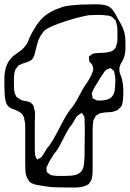

<svg xmlns="http://www.w3.org/2000/svg" viewBox="-49 -809 597 883"><path d="M526 -565Q525 -561 524.5 -556.5Q524 -552 522 -547Q517 -532 508 -518Q499 -504 500 -487Q500 -477 504.5 -466.5Q509 -456 512 -445Q517 -424 518 -400.5Q519 -377 517 -355Q516 -346 514.5 -336Q513 -326 508 -318Q507 -317 504.5 -315Q502 -313 500 -311Q495 -304 492 -303Q490 -302 487 -301Q484 -300 482 -299Q468 -293 452.5 -293Q437 -293 422 -290Q419 -289 415.5 -289Q412 -289 409 -287Q406 -286 403 -284Q400 -282 398 -280Q397 -279 395 -278.5Q393 -278 391 -276Q390 -275 389 -271.5Q388 -268 386 -266Q382 -260 381 -257Q379 -249 379 -244Q377 -229 377 -214Q377 -199 377 -185V-49Q377 -35 377 -20.5Q377 -6 374 8Q373 11 372.5 14.5Q372 18 370 21Q369 23 367.5 25.5Q366 28 364 30Q363 31 361.5 34Q360 37 358 39L350 42Q344 46 338 47.5Q332 49 325 51Q306 54 286.5 53.5Q267 53 248 53Q228 53 208 52.5Q188 52 168 49Q155 47 141 45Q127 43 114 40Q107 38 98.5 34.5Q90 31 85 25Q84 23 82.5 20Q81 17 79 15Q69 -1 68 -21.5Q67 -42 67 -61V-200Q67 -214 67 -229.5Q67 -245 63 -259Q62 -262 62 -265.5Q62 -269 60 -272Q56 -282 47.5 -289Q39 -296 29 -300Q19 -305 9 -308Q-1 -311 -9 -318Q-19 -328 -22.5 -341.5Q-26 -355 -27 -368Q-28 -384 -28.5 -400Q-29 -416 -29 -432Q-29 -446 -28.5 -459Q-28 -472 -25 -485Q-17 -529 19 -557Q30 -565 41.5 -572.5Q53 -580 62 -591Q75 -605 82 -623.5Q89 -642 98 -658Q109 -678 121.5 -696.5Q134 -715 150 -730Q167 -745 186.5 -755.5Q206 -766 228 -773Q243 -780 272 -783.5Q301 -787 330 -788Q359 -789 374 -789Q388 -789 402.5 -789Q417 -789 430 -786L443 -783Q462 -775 473 -758.5Q484 -742 492 -725Q499 -713 505.5 -701.5Q512 -690 517 -677Q524 -661 526 -643Q528 -625 528 -607Q528 -597 528 -587Q528 -577 526 -565ZM361 -739Q350 -738 321 -731Q292 -724 257 -713Q222 -702 193 -689.5Q164 -677 153 -666Q148 -659 143 -652.5Q138 -646 134 -638Q127 -625 123 -609.5Q119 -594 115 -579Q113 -569 110.5 -560Q108 -551 103 -543Q102 -541 100.5 -538.5Q99 -536 97 -534L88 -529Q78 -523 67.5 -520.5Q57 -518 47 -513Q45 -512 41.5 -511Q38 -510 36 -508Q33 -505 29 -499Q28 -497 25.5 -494.5Q23 -492 22 -490Q21 -487 20 -483.5Q19 -480 18 -477Q15 -463 15 -448Q15 -433 15 -419Q15 -411 15.5 -402Q16 -393 18 -385Q19 -378 23 -371Q24 -370 25 -367.5Q26 -365 27 -363Q28 -362 30.5 -360.5Q33 -359 34 -358Q37 -357 40 -354.5Q43 -352 46 -350Q54 -347 62.5 -345.5Q71 -344 79 -342L89 -339Q92 -337 97 -332.5Q102 -328 104 -324Q106 -322 106.5 -317.5Q107 -313 108 -309Q113 -296 112 -279Q111 -262 111 -248V-134Q111 -127 111 -119.5Q111 -112 112 -104Q112 -99 112.5 -95Q113 -91 116 -86Q117 -85 119 -81Q121 -77 122 -76Q124 -75 125 -76.5Q126 -78 127 -78Q133 -82 136 -83Q141 -85 143.5 -89Q146 -93 149 -97Q154 -105 159 -113Q164 -121 168 -128Q179 -139 194 -164.5Q209 -190 224.5 -220.5Q240 -251 255 -276.5Q270 -302 281 -313Q293 -328 305 -350Q317 -372 329 -394Q341 -416 353 -431Q359 -442 365.5 -453Q372 -464 376 -477Q377 -480 378.5 -483.5Q380 -487 380 -490Q380 -494 378.5 -500.5Q377 -507 375 -511Q372 -516 367.5 -520Q363 -524 361 -529V-537Q361 -539 360 -543Q359 -547 360 -549L367 -554Q369 -556 371.5 -558Q374 -560 377 -561Q379 -563 383 -563Q387 -563 390 -564Q406 -566 421.5 -566Q437 -566 453 -570Q456 -571 460 -572Q464 -573 466 -574Q470 -576 475 -580.5Q480 -585 482 -589Q484 -593 485.5 -598Q487 -603 488 -607Q491 -615 491 -624Q491 -633 491 -641Q491 -656 491 -672.5Q491 -689 486 -703Q485 -706 484.5 -709.5Q484 -713 482 -716L474 -723Q472 -725 470 -727.5Q468 -730 466 -731Q459 -736 449.5 -737Q440 -738 432 -739Q415 -741 398 -740.5Q381 -740 361 -739ZM390 -414Q383 -404 377 -389Q376 -387 374.5 -384Q373 -381 373 -379Q373 -377 374 -373.5Q375 -370 375 -368Q376 -367 376 -363Q376 -359 377 -357Q378 -356 381 -355Q384 -354 385 -353Q387 -352 390.5 -350Q394 -348 397 -347Q399 -346 402.5 -346.5Q406 -347 408 -347Q426 -346 445 -351.5Q464 -357 473 -375Q477 -382 478 -391Q479 -400 480 -407Q481 -422 481.5 -438Q482 -454 478 -469Q477 -471 477 -475.5Q477 -480 475 -482Q474 -484 470.5 -486.5Q467 -489 465 -491Q464 -491 462 -493.5Q460 -496 459 -496Q455 -496 451 -492Q448 -491 445 -490.5Q442 -490 440 -488Q438 -487 436 -484.5Q434 -482 432 -480Q421 -465 411 -448.5Q401 -432 390 -414ZM340 -127Q340 -142 340.5 -166Q341 -190 341 -213.5Q341 -237 340 -252Q340 -257 340 -263Q340 -269 338 -273Q337 -278 332 -282Q331 -283 329.5 -286.5Q328 -290 327 -290Q326 -290 324 -288L315 -282Q303 -275 296 -261Q289 -247 281 -236Q268 -221 254.5 -195Q241 -169 227.5 -143Q214 -117 200 -102Q193 -90 185 -78Q177 -66 172 -54Q171 -50 168.5 -46.5Q166 -43 165 -39Q164 -35 165 -30.5Q166 -26 166 -22Q166 -18 167 -17Q168 -16 169 -15.5Q170 -15 171 -14Q174 -12 177.5 -9Q181 -6 184 -4Q186 -3 189 -3Q192 -3 195 -2Q201 -1 206.5 -0.5Q212 0 218 0Q233 0 247.5 0Q262 0 277 -1Q285 -2 294 -3.5Q303 -5 310 -9Q333 -22 336.5 -50Q340 -78 340 -100Z"/></svg>

Font: Rubik Vinyl
Style: Regular
Weight: 400
Designer: Hubert and Fischer, NaN
Foundry: Hubert and Fischer, NaN
Version: Version 2.200